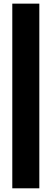

<svg xmlns="http://www.w3.org/2000/svg" viewBox="-20 -820 278 1040"><path d="M46.6 -800.3V200H193V-800.3Z"/></svg>

Font: Overused Grotesk Light
Style: Regular
Weight: 300
Designer: RandomMaerks
Version: Version 0.005